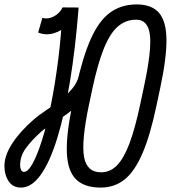

<svg xmlns="http://www.w3.org/2000/svg" viewBox="-95 -834 773 868"><path d="M360 14Q286 14 248.2 -23.8Q210.5 -61.5 207.2 -144.5Q204 -227.5 233 -363L250 -443Q279 -576.5 315.5 -658.2Q352 -740 402.5 -777Q453 -814 523 -814Q590.5 -814 623.5 -776.2Q656.5 -738.5 657.5 -655.8Q658.5 -573 629.5 -437L612.5 -357Q584.5 -223.5 549.5 -141.8Q514.5 -60 468.8 -23Q423 14 360 14ZM0 14Q-37 14 -56 -14.8Q-75 -43.5 -75 -83.5Q-75 -131.5 -39.2 -186.2Q-3.5 -241 58.5 -294.5Q79 -312.5 110.2 -333.2Q141.5 -354 173.2 -378.2Q205 -402.5 229.5 -430.8Q254 -459 261.5 -492L335.5 -491.5Q326 -448 303.2 -413.8Q280.5 -379.5 250.5 -353Q220.5 -326.5 188.8 -305.5Q157 -284.5 129.8 -267Q102.5 -249.5 85 -233Q47.5 -199 21.8 -164Q-4 -129 -4 -87Q-4 -74.5 0.2 -65.8Q4.5 -57 13.5 -57Q31.5 -57 52.5 -94.8Q73.5 -132.5 95.2 -201.2Q117 -270 135.8 -363Q154.5 -456 168.5 -567.2Q182.5 -678.5 188 -800.5L260.5 -800Q247 -756 216.2 -725.2Q185.5 -694.5 148.5 -683.8Q111.5 -673 77.5 -687L96.5 -753Q122.5 -746 148.8 -760Q175 -774 188 -800.5L260.5 -800Q246 -614.5 221.2 -464.5Q196.5 -314.5 163.2 -207.5Q130 -100.5 88.8 -43.2Q47.5 14 0 14ZM362 -55Q402.5 -55 433.2 -85.8Q464 -116.5 489.8 -184.2Q515.5 -252 539 -363L556 -443Q591 -606 582.8 -675.5Q574.5 -745 521 -745Q473.5 -745 438 -714.2Q402.5 -683.5 375 -615.8Q347.5 -548 323.5 -437L306.5 -357Q272.5 -194 285 -124.5Q297.5 -55 362 -55Z"/></svg>

Font: Victor Mono Thin
Style: Italic
Weight: 100
Italic angle: -12°
Monospace: yes
Designer: Rune Bjørnerås
Version: Version 1.561;gftools[0.9.30]